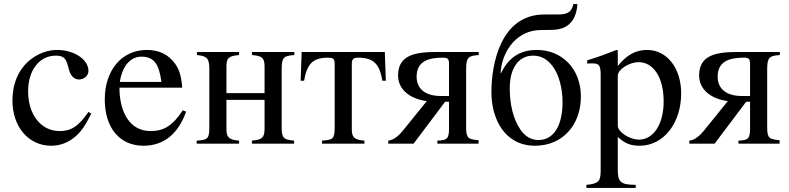

<svg xmlns="http://www.w3.org/2000/svg" viewBox="-20 -705 3869 942"><path d="M414 -156C366 -86 330 -62 273 -62C181 -62 118 -142 118 -257C118 -361 173 -432 254 -432C290 -432 303 -420 313 -383L319 -361C327 -332 345 -315 367 -315C393 -315 414 -334 414 -357C414 -413 344 -460 260 -460C213 -460 165 -442 125 -409C71 -364 41 -295 41 -212C41 -83 120 10 231 10C274 10 312 -4 346 -32C376 -56 396 -85 428 -147Z M877 -164C828 -90 786 -62 719 -62C607 -62 566 -170 566 -275H874C870 -329 860 -363 840 -391C808 -436 763 -460 701 -460C575 -460 494 -358 494 -217C494 -79 566 10 684 10C784 10 854 -48 893 -157ZM568 -303C579 -378 618 -427 674 -427C740 -427 761 -384 772 -303Z M1424 -450H1216V-435C1267 -431 1278 -420 1278 -378V-248H1091V-377C1091 -419 1099 -430 1153 -435V-450H946V-435C995 -430 1007 -420 1007 -366V-79C1007 -21 996 -19 945 -15V0H1153V-15C1102 -19 1091 -32 1091 -72V-215H1278V-74C1278 -30 1266 -19 1216 -15V0H1423V-15C1374 -20 1362 -25 1362 -79V-366C1362 -425 1373 -431 1424 -435Z M1873 -309 1868 -450H1460L1455 -309H1472C1485 -385 1510 -422 1588 -422C1614 -422 1622 -418 1622 -390V-79C1622 -21 1611 -19 1560 -15V0H1768V-15C1717 -19 1706 -32 1706 -72V-390C1706 -414 1712 -422 1738 -422C1818 -422 1843 -385 1856 -309Z M2329 -450H2123C2019 -450 1933 -436 1933 -335C1933 -263 1995 -219 2074 -209L1955 -62C1940 -44 1915 -18 1885 -15V0H2009L2164 -206H2183V-76C2183 -24 2174 -17 2126 -15V0H2328V-17C2279 -22 2267 -25 2267 -79V-366C2267 -425 2279 -431 2329 -435ZM2183 -234H2143C2068 -234 2024 -268 2024 -329C2024 -408 2088 -422 2153 -422C2177 -422 2183 -416 2183 -391Z M2436 -347C2442 -448 2507 -544 2610 -556C2655 -561 2702 -553 2740 -567C2804 -591 2811 -658 2813 -685H2793C2785 -646 2764 -634 2718 -634H2651C2434 -634 2391 -387 2391 -253C2391 -120 2457 10 2605 10C2740 10 2830 -92 2830 -231C2830 -369 2736 -460 2614 -460C2548 -460 2482 -437 2438 -346ZM2740 -204C2740 -88 2696 -18 2622 -18C2586 -18 2556 -36 2534 -68C2497 -122 2481 -194 2481 -273C2481 -373 2526 -432 2595 -432C2638 -432 2666 -412 2690 -382C2722 -341 2740 -272 2740 -204Z M3011 -458 3005 -460C2952 -439 2916 -426 2861 -409V-393C2870 -394 2877 -394 2886 -394C2920 -394 2927 -384 2927 -337V133C2927 185 2916 196 2857 202V217H3099V202C3024 201 3011 189 3011 126V-33C3047 0 3076 10 3118 10C3237 10 3322 -102 3322 -247C3322 -371 3252 -460 3155 -460C3099 -460 3055 -436 3011 -381ZM3011 -334C3011 -364 3067 -400 3113 -400C3187 -400 3236 -324 3236 -207C3236 -97 3187 -20 3115 -20C3068 -20 3011 -58 3011 -88Z M3806 -450H3600C3496 -450 3410 -436 3410 -335C3410 -263 3472 -219 3551 -209L3432 -62C3417 -44 3392 -18 3362 -15V0H3486L3641 -206H3660V-76C3660 -24 3651 -17 3603 -15V0H3805V-17C3756 -22 3744 -25 3744 -79V-366C3744 -425 3756 -431 3806 -435ZM3660 -234H3620C3545 -234 3501 -268 3501 -329C3501 -408 3565 -422 3630 -422C3654 -422 3660 -416 3660 -391Z"/></svg>

Font: STIXGeneral
Style: Regular
Weight: 400
Designer: MicroPress Inc., with final additions and corrections provided by Coen Hoffman, Elsevier (retired)
Version: Version 1.1.0